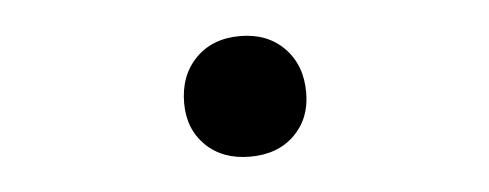

<svg xmlns="http://www.w3.org/2000/svg" viewBox="-28 -475 655 257"><g transform="rotate(-5 300.0 -346.0)"><path d="M300 -265Q263 -265 240.5 -287Q218 -309 218 -344Q218 -381 240.5 -404Q263 -427 300 -427Q337 -427 359.5 -404Q382 -381 382 -344Q382 -309 359.5 -287Q337 -265 300 -265Z"/></g></svg>

Font: JetBrainsMonoNL NFM
Style: Regular
Weight: 400
Monospace: yes
Designer: Philipp Nurullin, Konstantin Bulenkov
Foundry: JetBrains
Version: Version 2.304; ttfautohint (v1.8.4.7-5d5b);Nerd Fonts 3.3.0